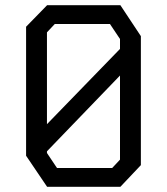

<svg xmlns="http://www.w3.org/2000/svg" viewBox="-20 -716 640 736"><path d="M160.5 -696 80 -613.5V-119L160.5 0H441.5L520 -83V-577.5L441.5 -696ZM160 -592 190 -624H401.5L440 -566.5V-528.5L160 -240ZM160 -129.5V-136L440 -426.5V-104L410 -72H198.5Z"/></svg>

Font: Kode
Style: Regular
Weight: 400
Monospace: yes
Designer: Isa Ozler
Foundry: Kadena LLC
Version: Version 1.000;gftools[0.9.28]